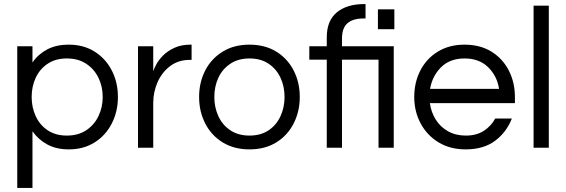

<svg xmlns="http://www.w3.org/2000/svg" viewBox="-20 -728 2789 946"><path d="M65 198V-500H140V-420Q168 -461 212.5 -484.5Q257 -508 319 -508Q392 -508 446.5 -473.5Q501 -439 531 -380.5Q561 -322 561 -250Q561 -179 531 -120Q501 -61 446.5 -26.5Q392 8 319 8Q257 8 212.5 -16.5Q168 -41 140 -81V198ZM309 -60Q365 -60 404.5 -86Q444 -112 465 -155.5Q486 -199 486 -250Q486 -302 465 -345Q444 -388 404.5 -414Q365 -440 309 -440Q254 -440 215 -414Q176 -388 156 -345Q136 -302 136 -250Q136 -199 156 -155.5Q176 -112 215 -86Q254 -60 309 -60Z M660 0V-500H735V-377Q739 -390 750.5 -411.5Q762 -433 784 -455Q806 -477 839.5 -492.5Q873 -508 919 -508H924V-433H915Q859 -433 818.5 -402.5Q778 -372 756.5 -323.5Q735 -275 735 -220V0Z M1209 8Q1133 8 1077 -26.5Q1021 -61 991 -120Q961 -179 961 -250Q961 -322 991 -380.5Q1021 -439 1077 -473.5Q1133 -508 1209 -508Q1286 -508 1341.5 -473.5Q1397 -439 1427 -380.5Q1457 -322 1457 -250Q1457 -179 1427 -120Q1397 -61 1341.5 -26.5Q1286 8 1209 8ZM1209 -60Q1265 -60 1303.5 -86Q1342 -112 1362 -155.5Q1382 -199 1382 -250Q1382 -302 1362 -345Q1342 -388 1303.5 -414Q1265 -440 1209 -440Q1154 -440 1115 -414Q1076 -388 1056 -345Q1036 -302 1036 -250Q1036 -199 1056 -155.5Q1076 -112 1115 -86Q1154 -60 1209 -60Z M1590 0V-434H1504V-500H1590V-544Q1590 -626 1639.5 -667Q1689 -708 1775 -708H1781V-637H1771Q1719 -637 1692 -613.5Q1665 -590 1665 -538V-500H1922L1920 -498V0H1845V-434H1665V0ZM1842 -584V-682H1923V-584Z M2274 8Q2198 8 2141 -26.5Q2084 -61 2052.5 -120Q2021 -179 2021 -250Q2021 -322 2051 -380.5Q2081 -439 2137 -473.5Q2193 -508 2269 -508Q2346 -508 2401.5 -473.5Q2457 -439 2487 -380.5Q2517 -322 2517 -250V-220H2098Q2104 -176 2126.5 -139.5Q2149 -103 2187 -81.5Q2225 -60 2275 -60Q2328 -60 2364 -83.5Q2400 -107 2420 -144H2502Q2476 -77 2419.5 -34.5Q2363 8 2274 8ZM2099 -290H2439Q2429 -354 2385 -397Q2341 -440 2269 -440Q2197 -440 2153.5 -397Q2110 -354 2099 -290Z M2609 0V-700H2684V0Z"/></svg>

Font: Questrial
Style: Regular
Weight: 400
Designer: Joe Prince, Laura Meseguer
Foundry: Joe Prince, Laura Meseguer
Version: Version 2.000; ttfautohint (v1.8.3)